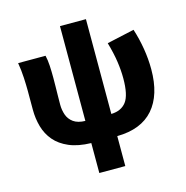

<svg xmlns="http://www.w3.org/2000/svg" viewBox="-129 -841 1127 1164"><g transform="rotate(-15 434.5 -259.0)"><path d="M351 202V14Q269 12 213 -12Q157 -36 123.5 -75.5Q90 -115 75.5 -166Q61 -217 61 -273V-392Q61 -426 58.5 -474Q56 -522 48 -569H220Q227 -540 229 -504Q231 -468 231 -427Q231 -405 230.5 -374Q230 -343 229.5 -312Q229 -281 229 -259Q229 -226 239.5 -195.5Q250 -165 277 -145.5Q304 -126 351 -125V-720H514V-125Q577 -127 608.5 -168.5Q640 -210 640 -315Q640 -365 632 -420Q624 -475 604 -545L776 -583Q796 -521 807 -455Q818 -389 818 -324Q818 -163 741.5 -75.5Q665 12 514 14V202Z"/></g></svg>

Font: Source Han Sans TC Heavy
Style: Regular
Weight: 900
Designer: Ryoko NISHIZUKA Ë•øÂ°öÊ∂ºÂ≠ê (kana, bopomofo & ideographs); Paul D. Hunt (Latin, Greek & Cyrillic); Sandoll Communicatio
Foundry: Adobe
Version: Version 2.004;hotconv 1.0.118;makeotfexe 2.5.65603